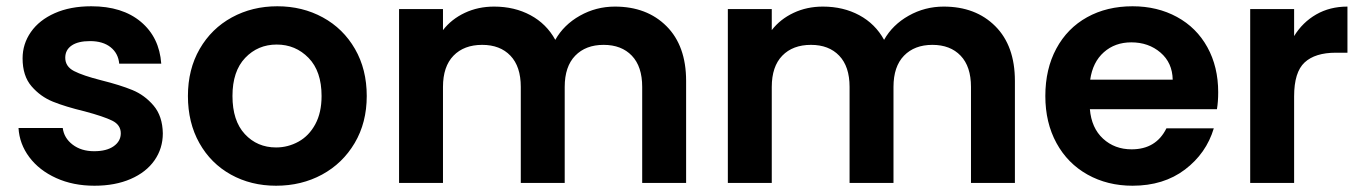

<svg xmlns="http://www.w3.org/2000/svg" viewBox="-20 -583 4340 612"><path d="M281 9Q213 9 159 -15.5Q105 -40 73.5 -82Q42 -124 39 -175H180Q184 -143 211.5 -122Q239 -101 280 -101Q320 -101 342.5 -117Q365 -133 365 -158Q365 -185 337.5 -198.5Q310 -212 250 -228Q188 -243 148.5 -259Q109 -275 80.5 -308Q52 -341 52 -397Q52 -443 78.5 -481Q105 -519 154.5 -541Q204 -563 271 -563Q370 -563 429 -513.5Q488 -464 494 -380H360Q357 -413 332.5 -432.5Q308 -452 267 -452Q229 -452 208.5 -438Q188 -424 188 -399Q188 -371 216 -356.5Q244 -342 303 -327Q363 -312 402 -296Q441 -280 469.5 -246.5Q498 -213 499 -158Q499 -110 472.5 -72Q446 -34 396.5 -12.5Q347 9 281 9Z M860 9Q780 9 716 -26.5Q652 -62 615.5 -127Q579 -192 579 -277Q579 -362 616.5 -427Q654 -492 719 -527.5Q784 -563 864 -563Q944 -563 1009 -527.5Q1074 -492 1111.5 -427Q1149 -362 1149 -277Q1149 -192 1110.5 -127Q1072 -62 1006.5 -26.5Q941 9 860 9ZM860 -113Q898 -113 931.5 -131.5Q965 -150 985 -187Q1005 -224 1005 -277Q1005 -356 963.5 -398.5Q922 -441 862 -441Q802 -441 761.5 -398.5Q721 -356 721 -277Q721 -198 760.5 -155.5Q800 -113 860 -113Z M1940 -562Q2042 -562 2104.5 -499.5Q2167 -437 2167 -325V0H2027V-306Q2027 -371 1994 -405.5Q1961 -440 1904 -440Q1847 -440 1813.5 -405.5Q1780 -371 1780 -306V0H1640V-306Q1640 -371 1607 -405.5Q1574 -440 1517 -440Q1459 -440 1425.5 -405.5Q1392 -371 1392 -306V0H1252V-554H1392V-487Q1419 -522 1461.5 -542Q1504 -562 1555 -562Q1620 -562 1671 -534.5Q1722 -507 1750 -456Q1777 -504 1828.5 -533Q1880 -562 1940 -562Z M2988 -562Q3090 -562 3152.5 -499.5Q3215 -437 3215 -325V0H3075V-306Q3075 -371 3042 -405.5Q3009 -440 2952 -440Q2895 -440 2861.5 -405.5Q2828 -371 2828 -306V0H2688V-306Q2688 -371 2655 -405.5Q2622 -440 2565 -440Q2507 -440 2473.5 -405.5Q2440 -371 2440 -306V0H2300V-554H2440V-487Q2467 -522 2509.5 -542Q2552 -562 2603 -562Q2668 -562 2719 -534.5Q2770 -507 2798 -456Q2825 -504 2876.5 -533Q2928 -562 2988 -562Z M3863 -289Q3863 -259 3859 -235H3454Q3459 -175 3496 -141Q3533 -107 3587 -107Q3665 -107 3698 -174H3849Q3825 -94 3757 -42.5Q3689 9 3590 9Q3510 9 3446.5 -26.5Q3383 -62 3347.5 -127Q3312 -192 3312 -277Q3312 -363 3347 -428Q3382 -493 3445 -528Q3508 -563 3590 -563Q3669 -563 3731.5 -529Q3794 -495 3828.5 -432.5Q3863 -370 3863 -289ZM3718 -329Q3717 -383 3679 -415.5Q3641 -448 3586 -448Q3534 -448 3498.5 -416.5Q3463 -385 3455 -329Z M4105 -468Q4132 -512 4175.5 -537Q4219 -562 4275 -562V-415H4238Q4172 -415 4138.5 -384Q4105 -353 4105 -276V0H3965V-554H4105Z"/></svg>

Font: Fz Poppins SemBd
Style: Regular
Weight: 600
Designer: Ninad Kale (Devanagari), Jonny Pinhorn (Latin)
Foundry: Indian Type Foundry
Version: Vit hóa bi Vntype.Com & FontZin.Com